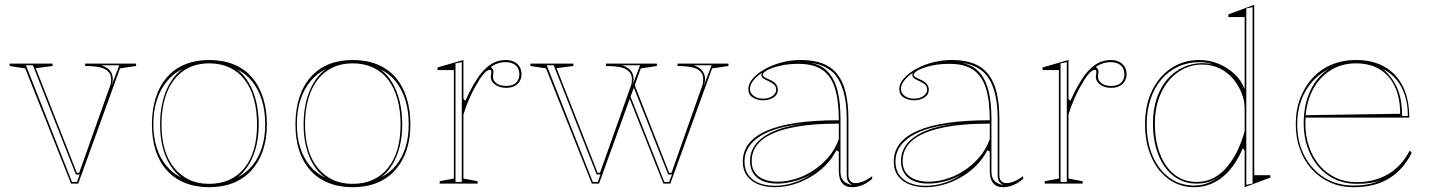

<svg xmlns="http://www.w3.org/2000/svg" viewBox="-20 -765 5964 800"><path d="M276 0 85 -480 20 -490V-500H199V-490L129 -481L300 -45H310L439 -408Q441 -413 442 -420Q443 -427 443 -434Q443 -448 437.5 -458Q432 -468 419.5 -475.5Q407 -483 386.5 -486.5Q366 -490 335 -490V-500H547V-490L480 -480L306 0ZM280 -7H301L312 -38H296L117 -493H88ZM402 -493Q418 -488 429 -479.5Q440 -471 445 -459.5Q450 -448 450 -434Q450 -429 448.5 -422Q447 -415 444 -407L477 -493Z M851 -515Q908 -515 953 -497Q998 -479 1029 -443.5Q1060 -408 1076 -358Q1092 -308 1092 -246Q1092 -186 1075.5 -138Q1059 -90 1028 -55.5Q997 -21 952.5 -3Q908 15 851 15Q795 15 750.5 -3Q706 -21 675 -55.5Q644 -90 628.5 -138Q613 -186 613 -246Q613 -308 629 -358Q645 -408 676 -443.5Q707 -479 751.5 -497Q796 -515 851 -515ZM852 -501Q789 -501 744.5 -470Q700 -439 676.5 -381.5Q653 -324 653 -246Q653 -189 666 -144Q679 -99 705 -66.5Q731 -34 767.5 -16.5Q804 1 851 1Q899 1 936 -16Q973 -33 999 -65.5Q1025 -98 1038 -143.5Q1051 -189 1051 -246Q1051 -305 1038 -352Q1025 -399 999.5 -432.5Q974 -466 936.5 -483.5Q899 -501 852 -501ZM619 -246Q619 -193 633 -149.5Q647 -106 673 -74.5Q699 -43 736 -25Q708 -46 688 -78.5Q668 -111 657.5 -153.5Q647 -196 647 -246Q647 -300 658.5 -345Q670 -390 691 -423.5Q712 -457 741 -478Q704 -460 676.5 -427.5Q649 -395 634 -349.5Q619 -304 619 -246ZM1085 -246Q1085 -303 1071 -348Q1057 -393 1030.5 -426Q1004 -459 967 -476Q995 -456 1015.5 -422Q1036 -388 1047 -343.5Q1058 -299 1058 -246Q1058 -197 1047.5 -155Q1037 -113 1017.5 -80.5Q998 -48 971 -27Q1007 -45 1032.5 -76.5Q1058 -108 1071.5 -151Q1085 -194 1085 -246Z M1449 -515Q1506 -515 1551 -497Q1596 -479 1627 -443.5Q1658 -408 1674 -358Q1690 -308 1690 -246Q1690 -186 1673.5 -138Q1657 -90 1626 -55.5Q1595 -21 1550.5 -3Q1506 15 1449 15Q1393 15 1348.5 -3Q1304 -21 1273 -55.5Q1242 -90 1226.5 -138Q1211 -186 1211 -246Q1211 -308 1227 -358Q1243 -408 1274 -443.5Q1305 -479 1349.5 -497Q1394 -515 1449 -515ZM1450 -501Q1387 -501 1342.5 -470Q1298 -439 1274.5 -381.5Q1251 -324 1251 -246Q1251 -189 1264 -144Q1277 -99 1303 -66.5Q1329 -34 1365.5 -16.5Q1402 1 1449 1Q1497 1 1534 -16Q1571 -33 1597 -65.5Q1623 -98 1636 -143.5Q1649 -189 1649 -246Q1649 -305 1636 -352Q1623 -399 1597.5 -432.5Q1572 -466 1534.5 -483.5Q1497 -501 1450 -501ZM1217 -246Q1217 -193 1231 -149.5Q1245 -106 1271 -74.5Q1297 -43 1334 -25Q1306 -46 1286 -78.5Q1266 -111 1255.5 -153.5Q1245 -196 1245 -246Q1245 -300 1256.5 -345Q1268 -390 1289 -423.5Q1310 -457 1339 -478Q1302 -460 1274.5 -427.5Q1247 -395 1232 -349.5Q1217 -304 1217 -246ZM1683 -246Q1683 -303 1669 -348Q1655 -393 1628.5 -426Q1602 -459 1565 -476Q1593 -456 1613.5 -422Q1634 -388 1645 -343.5Q1656 -299 1656 -246Q1656 -197 1645.5 -155Q1635 -113 1615.5 -80.5Q1596 -48 1569 -27Q1605 -45 1630.5 -76.5Q1656 -108 1669.5 -151Q1683 -194 1683 -246Z M1812 0V-10L1871 -21V-473H1803V-484L1911 -515V-353L1919 -345Q1935 -381 1950.5 -408Q1966 -435 1980 -454Q2006 -487 2032 -501Q2058 -515 2087 -515Q2107 -515 2121.5 -508Q2136 -501 2144.5 -487.5Q2153 -474 2153 -454Q2153 -440 2145.5 -427Q2138 -414 2124 -406.5Q2110 -399 2089 -399Q2071 -399 2056.5 -405Q2042 -411 2033.5 -421.5Q2025 -432 2025 -445Q2025 -450 2026 -453.5Q2027 -457 2027 -460.5Q2027 -464 2027 -467Q2027 -474 2021 -474Q2009 -474 1993.5 -455Q1978 -436 1961 -405Q1947 -381 1934 -350.5Q1921 -320 1911 -288V-21L1970 -10V0ZM1904 -506 1878 -501V-7H1904ZM2087 -506Q2070 -506 2054.5 -501Q2039 -496 2025 -486Q2030 -482 2033 -477.5Q2036 -473 2036 -467Q2036 -464 2035.5 -460.5Q2035 -457 2034.5 -453.5Q2034 -450 2034 -445Q2034 -429 2048.5 -418Q2063 -407 2089 -407Q2118 -407 2131 -421Q2144 -435 2144 -454Q2144 -480 2128.5 -493Q2113 -506 2087 -506Z M2621 -419 2768 -45H2778L2906 -408Q2908 -413 2909 -420Q2910 -427 2910 -434Q2910 -448 2905 -458Q2900 -468 2887.5 -475.5Q2875 -483 2854 -486.5Q2833 -490 2803 -490V-500H3015V-490L2947 -480L2773 0H2744L2599 -365ZM2446 0 2255 -480 2190 -490V-500H2369V-490L2299 -481L2470 -45H2480L2609 -408Q2611 -413 2612 -420Q2613 -427 2613 -434Q2613 -448 2607.5 -458Q2602 -468 2589.5 -475.5Q2577 -483 2556.5 -486.5Q2536 -490 2505 -490V-500H2717V-490L2650 -480L2476 0ZM2450 -7H2471L2482 -38H2466L2287 -493H2258ZM2572 -493Q2588 -488 2599 -479.5Q2610 -471 2615 -459.5Q2620 -448 2620 -434Q2620 -429 2618.5 -422Q2617 -415 2614 -407L2647 -493ZM2605 -368 2748 -7H2768L2780 -38H2764L2619 -405ZM2870 -493Q2886 -488 2896.5 -479.5Q2907 -471 2912.5 -459.5Q2918 -448 2918 -434Q2918 -429 2916 -422Q2914 -415 2912 -407L2945 -493Z M3317 -515Q3370 -515 3407.5 -500.5Q3445 -486 3469 -455.5Q3493 -425 3504 -378.5Q3515 -332 3515 -269V-36Q3515 -18 3523.5 -10Q3532 -2 3544 -2Q3560 -2 3578.5 -10Q3597 -18 3614 -31V-20Q3602 -9 3588 -1Q3574 7 3559.5 11Q3545 15 3531 15Q3503 15 3489 -2Q3475 -19 3475 -54Q3475 -84 3475 -97.5Q3475 -111 3475 -118Q3475 -125 3475 -133L3465 -139Q3446 -102 3417 -73.5Q3388 -45 3352.5 -25Q3317 -5 3280 5Q3243 15 3208 15Q3172 15 3142 4Q3112 -7 3093.5 -31Q3075 -55 3075 -92Q3075 -177 3175 -220.5Q3275 -264 3475 -264Q3475 -347 3458.5 -398.5Q3442 -450 3405.5 -474.5Q3369 -499 3307 -499Q3264 -499 3230 -491Q3196 -483 3177 -472.5Q3158 -462 3158 -453Q3158 -449 3165 -444Q3172 -439 3191 -431Q3221 -417 3221 -391Q3221 -370 3202.5 -358.5Q3184 -347 3159 -347Q3136 -347 3117 -358.5Q3098 -370 3098 -394Q3098 -416 3116 -437Q3134 -458 3165 -476Q3196 -494 3235.5 -504.5Q3275 -515 3317 -515ZM3475 -250Q3354 -250 3273 -232Q3192 -214 3152 -179.5Q3112 -145 3112 -94Q3112 -63 3127 -44Q3142 -25 3166.5 -16.5Q3191 -8 3221 -8Q3255 -8 3292.5 -19Q3330 -30 3365.5 -52.5Q3401 -75 3430 -108Q3459 -141 3475 -185ZM3208 9Q3248 9 3287 -3.5Q3326 -16 3359 -38Q3325 -19 3288.5 -9.5Q3252 0 3220 0Q3183 0 3157.5 -11Q3132 -22 3118.5 -43.5Q3105 -65 3105 -94Q3105 -158 3167 -198.5Q3229 -239 3341 -250Q3216 -240 3149 -198.5Q3082 -157 3082 -92Q3082 -60 3097 -37.5Q3112 -15 3140.5 -3Q3169 9 3208 9ZM3357 -504Q3382 -498 3402 -487.5Q3422 -477 3437 -457Q3460 -429 3471 -382Q3482 -335 3482 -269V-48Q3482 -35 3486 -25Q3490 -15 3497.5 -8.5Q3505 -2 3514 1Q3518 3 3522 4Q3526 5 3531 6Q3518 -1 3513 -10.5Q3508 -20 3508 -37V-269Q3508 -338 3494 -385.5Q3480 -433 3452 -462Q3439 -474 3424 -482.5Q3409 -491 3392 -496Q3375 -501 3357 -504ZM3159 -354Q3183 -354 3198.5 -365Q3214 -376 3214 -391Q3214 -407 3202.5 -415Q3191 -423 3178 -429Q3170 -432 3162 -437Q3154 -442 3153 -450Q3151 -456 3155 -462Q3140 -452 3128.5 -440.5Q3117 -429 3111 -417.5Q3105 -406 3105 -394Q3105 -377 3120.5 -365.5Q3136 -354 3159 -354Z M3946 -515Q3999 -515 4036.5 -500.5Q4074 -486 4098 -455.5Q4122 -425 4133 -378.5Q4144 -332 4144 -269V-36Q4144 -18 4152.5 -10Q4161 -2 4173 -2Q4189 -2 4207.5 -10Q4226 -18 4243 -31V-20Q4231 -9 4217 -1Q4203 7 4188.5 11Q4174 15 4160 15Q4132 15 4118 -2Q4104 -19 4104 -54Q4104 -84 4104 -97.5Q4104 -111 4104 -118Q4104 -125 4104 -133L4094 -139Q4075 -102 4046 -73.5Q4017 -45 3981.5 -25Q3946 -5 3909 5Q3872 15 3837 15Q3801 15 3771 4Q3741 -7 3722.5 -31Q3704 -55 3704 -92Q3704 -177 3804 -220.5Q3904 -264 4104 -264Q4104 -347 4087.5 -398.5Q4071 -450 4034.5 -474.5Q3998 -499 3936 -499Q3893 -499 3859 -491Q3825 -483 3806 -472.5Q3787 -462 3787 -453Q3787 -449 3794 -444Q3801 -439 3820 -431Q3850 -417 3850 -391Q3850 -370 3831.5 -358.5Q3813 -347 3788 -347Q3765 -347 3746 -358.5Q3727 -370 3727 -394Q3727 -416 3745 -437Q3763 -458 3794 -476Q3825 -494 3864.5 -504.5Q3904 -515 3946 -515ZM4104 -250Q3983 -250 3902 -232Q3821 -214 3781 -179.5Q3741 -145 3741 -94Q3741 -63 3756 -44Q3771 -25 3795.5 -16.5Q3820 -8 3850 -8Q3884 -8 3921.5 -19Q3959 -30 3994.5 -52.5Q4030 -75 4059 -108Q4088 -141 4104 -185ZM3837 9Q3877 9 3916 -3.5Q3955 -16 3988 -38Q3954 -19 3917.5 -9.5Q3881 0 3849 0Q3812 0 3786.5 -11Q3761 -22 3747.5 -43.5Q3734 -65 3734 -94Q3734 -158 3796 -198.5Q3858 -239 3970 -250Q3845 -240 3778 -198.5Q3711 -157 3711 -92Q3711 -60 3726 -37.5Q3741 -15 3769.5 -3Q3798 9 3837 9ZM3986 -504Q4011 -498 4031 -487.5Q4051 -477 4066 -457Q4089 -429 4100 -382Q4111 -335 4111 -269V-48Q4111 -35 4115 -25Q4119 -15 4126.5 -8.5Q4134 -2 4143 1Q4147 3 4151 4Q4155 5 4160 6Q4147 -1 4142 -10.5Q4137 -20 4137 -37V-269Q4137 -338 4123 -385.5Q4109 -433 4081 -462Q4068 -474 4053 -482.5Q4038 -491 4021 -496Q4004 -501 3986 -504ZM3788 -354Q3812 -354 3827.5 -365Q3843 -376 3843 -391Q3843 -407 3831.5 -415Q3820 -423 3807 -429Q3799 -432 3791 -437Q3783 -442 3782 -450Q3780 -456 3784 -462Q3769 -452 3757.5 -440.5Q3746 -429 3740 -417.5Q3734 -406 3734 -394Q3734 -377 3749.5 -365.5Q3765 -354 3788 -354Z M4333 0V-10L4392 -21V-473H4324V-484L4432 -515V-353L4440 -345Q4456 -381 4471.5 -408Q4487 -435 4501 -454Q4527 -487 4553 -501Q4579 -515 4608 -515Q4628 -515 4642.5 -508Q4657 -501 4665.5 -487.5Q4674 -474 4674 -454Q4674 -440 4666.5 -427Q4659 -414 4645 -406.5Q4631 -399 4610 -399Q4592 -399 4577.5 -405Q4563 -411 4554.5 -421.5Q4546 -432 4546 -445Q4546 -450 4547 -453.5Q4548 -457 4548 -460.5Q4548 -464 4548 -467Q4548 -474 4542 -474Q4530 -474 4514.5 -455Q4499 -436 4482 -405Q4468 -381 4455 -350.5Q4442 -320 4432 -288V-21L4491 -10V0ZM4425 -506 4399 -501V-7H4425ZM4608 -506Q4591 -506 4575.5 -501Q4560 -496 4546 -486Q4551 -482 4554 -477.5Q4557 -473 4557 -467Q4557 -464 4556.5 -460.5Q4556 -457 4555.5 -453.5Q4555 -450 4555 -445Q4555 -429 4569.5 -418Q4584 -407 4610 -407Q4639 -407 4652 -421Q4665 -435 4665 -454Q4665 -480 4649.5 -493Q4634 -506 4608 -506Z M4956 15Q4896 15 4849.5 -18.5Q4803 -52 4777 -111.5Q4751 -171 4751 -247Q4751 -328 4780.5 -388Q4810 -448 4861 -481.5Q4912 -515 4978 -515Q5018 -515 5055.5 -500Q5093 -485 5122.5 -458Q5152 -431 5166 -394V-694H5098V-705L5206 -745V-35H5273V-25L5166 15V-139L5158 -147Q5144 -113 5124 -83Q5104 -53 5079 -31.5Q5054 -10 5023 2.5Q4992 15 4956 15ZM4956 8Q4988 8 5015.5 -3.5Q5043 -15 5064 -31Q5039 -14 5016.5 -7Q4994 0 4965 0Q4911 0 4870 -31.5Q4829 -63 4806.5 -120Q4784 -177 4784 -250Q4784 -324 4809.5 -380Q4835 -436 4881 -468Q4927 -500 4986 -502Q5000 -502 5013 -500.5Q5026 -499 5036 -496Q5010 -506 4978 -506Q4930 -506 4889.5 -487.5Q4849 -469 4819.5 -434.5Q4790 -400 4774 -352Q4758 -304 4758 -247Q4758 -172 4783 -114.5Q4808 -57 4852.5 -24.5Q4897 8 4956 8ZM4966 -7Q5007 -7 5039.5 -25Q5072 -43 5096.5 -74Q5121 -105 5138.5 -142.5Q5156 -180 5166 -219V-314Q5166 -344 5153.5 -376.5Q5141 -409 5118.5 -436Q5096 -463 5063 -479.5Q5030 -496 4989 -496Q4933 -496 4888 -464Q4843 -432 4817.5 -377Q4792 -322 4792 -250Q4792 -178 4813.5 -123Q4835 -68 4874 -37.5Q4913 -7 4966 -7ZM5173 5 5199 0V-735L5173 -730Z M5630 -515Q5701 -515 5751 -485.5Q5801 -456 5826.5 -402.5Q5852 -349 5852 -275H5419V-285L5814 -291Q5814 -356 5792.5 -403Q5771 -450 5730 -475.5Q5689 -501 5629 -501Q5568 -501 5520.5 -470Q5473 -439 5446 -383Q5419 -327 5419 -251Q5419 -198 5434.5 -153.5Q5450 -109 5478 -76Q5506 -43 5545.5 -24.5Q5585 -6 5633 -6Q5670 -6 5703 -14.5Q5736 -23 5763.5 -39Q5791 -55 5814 -80Q5837 -105 5854 -138L5862 -128Q5843 -90 5818 -63Q5793 -36 5762.5 -18.5Q5732 -1 5696.5 7Q5661 15 5620 15Q5566 15 5521.5 -5Q5477 -25 5445.5 -60Q5414 -95 5396.5 -143Q5379 -191 5379 -247Q5379 -307 5397.5 -355.5Q5416 -404 5449 -440Q5482 -476 5528 -495.5Q5574 -515 5630 -515ZM5385 -247Q5385 -173 5415.5 -115Q5446 -57 5498.5 -24.5Q5551 8 5620 8Q5656 8 5685 2Q5714 -4 5736 -15Q5718 -7 5691.5 -3Q5665 1 5633 1Q5583 1 5542.5 -18Q5502 -37 5473 -71Q5444 -105 5428 -151Q5412 -197 5412 -251Q5412 -329 5440 -388Q5468 -447 5518 -478Q5477 -458 5447.5 -424.5Q5418 -391 5401.5 -346.5Q5385 -302 5385 -247ZM5822 -282H5846Q5846 -332 5833 -370Q5820 -408 5797 -435Q5774 -462 5741 -478Q5777 -450 5799.5 -403Q5822 -356 5822 -282Z"/></svg>

Font: Kalnia Glaze Thin ExtraLight
Style: Regular
Weight: 250
Version: Version 1.110